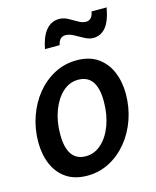

<svg xmlns="http://www.w3.org/2000/svg" viewBox="-108 -776 698 860"><g transform="rotate(-15 240.5 -345.5)"><path d="M191 10Q132 10 93.2 -16.8Q54.5 -43.5 35.2 -89.2Q16 -135 16 -191.5Q16 -253 35.5 -309.2Q55 -365.5 90.2 -408.8Q125.5 -452 173 -477Q220.5 -502 276 -502Q335 -502 373.8 -475Q412.5 -448 431.8 -402.2Q451 -356.5 451 -300Q451 -238 431.5 -182.2Q412 -126.5 376.8 -83.2Q341.5 -40 294 -15Q246.5 10 191 10ZM206.5 -76Q247 -76 278.8 -104.8Q310.5 -133.5 328.8 -182.8Q347 -232 347 -292.5Q347 -416 260.5 -416Q220 -416 188.5 -387.2Q157 -358.5 138.5 -309.5Q120 -260.5 120 -200Q120 -76 206.5 -76ZM376 -579Q356.5 -579 335.8 -590.2Q315 -601.5 295 -612.5Q275 -623.5 258 -623.5Q228 -623.5 221 -587H153Q163 -642 187.2 -671.5Q211.5 -701 248.5 -701Q269.5 -701 289.2 -690.2Q309 -679.5 327.5 -668.5Q346 -657.5 363 -657.5Q375.5 -657.5 385 -666.2Q394.5 -675 398 -696H468Q457 -634 433.8 -606.5Q410.5 -579 376 -579Z"/></g></svg>

Font: Cabin Condensed Medium
Style: Italic
Weight: 500
Width: 3
Italic angle: -10°
Designer: Pablo Impallari
Foundry: Pablo Impallari. http://www.impallari.com Igino Marini. http://www.ikern.com
Version: Version 3.001; ttfautohint (v1.8.3)